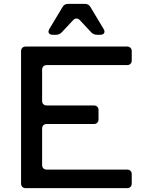

<svg xmlns="http://www.w3.org/2000/svg" viewBox="-20 -974 756 994"><path d="M662 -709V-661Q662 -650 655.5 -643.5Q649 -637 638 -637H222Q211 -637 204.5 -630.5Q198 -624 198 -613V-452Q198 -441 204.5 -434.5Q211 -428 222 -428H466Q477 -428 483.5 -421.5Q490 -415 490 -404V-356Q490 -345 483.5 -338.5Q477 -332 466 -332H222Q211 -332 204.5 -325.5Q198 -319 198 -308V-120Q198 -109 204.5 -102.5Q211 -96 222 -96H638Q649 -96 655.5 -89.5Q662 -83 662 -72V-24Q662 -13 655.5 -6.5Q649 0 638 0H113Q102 0 95.5 -6.5Q89 -13 89 -24V-709Q89 -720 95.5 -726.5Q102 -733 113 -733H638Q649 -733 655.5 -726.5Q662 -720 662 -709ZM448 -938 517 -823Q521 -816 521 -810Q521 -803 515.5 -798.5Q510 -794 500 -794H482Q464 -794 452 -807L393 -870Q385 -878 376 -878Q366 -878 359 -870L300 -807Q288 -794 270 -794H252Q242 -794 236.5 -798.5Q231 -803 231 -810Q231 -816 235 -823L304 -938Q313 -954 333 -954H419Q439 -954 448 -938Z"/></svg>

Font: Shippori Gochic B2 Bold
Style: Regular
Weight: 700
Designer: FONTDASU
Foundry: FONTDASU / Google Inc. / but / Adobe
Version: Version 1.130